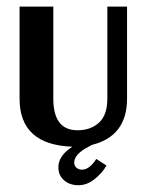

<svg xmlns="http://www.w3.org/2000/svg" viewBox="-20 -429 437 572"><path d="M358.5 -409.3H299.8V-135.2Q299.8 -86.3 274.9 -63.6Q250 -40.9 210.9 -40.9Q138.8 -40.9 138.8 -135.2V-409.3H38.3V-135.2Q38.3 2.7 195.7 8Q153.9 34.7 153.9 69.4Q153.9 93.4 170.8 108.1Q187.7 122.8 213.5 122.8Q239.3 122.8 262 104.5Q284.7 86.3 297.2 64.1L266.9 44.5Q246.4 76.5 224.2 76.5Q214.4 76.5 207.7 70.7Q201.1 64.9 201.1 55.2Q201.1 34.7 231.3 15.1L253.6 2.7Q358.5 -23.1 358.5 -135.2Z"/></svg>

Font: Gidugu
Style: Regular
Weight: 400
Designer: Purushoth Kumar Guthula
Foundry: Silicon Andhra, USA.
Version: Version 1.0.5; ttfautohint (v1.2.25-373a) -l 7 -r 28 -G 50 -